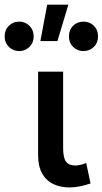

<svg xmlns="http://www.w3.org/2000/svg" viewBox="-96 -810 450 844"><path d="M210.5 14Q169.5 14 138.2 -1Q107 -16 89.2 -47.5Q71.5 -79 71.5 -128.5V-495H181.5V-160Q181.5 -116.5 194 -99.5Q206.5 -82.5 235.5 -82.5Q246 -82.5 258.2 -85.5Q270.5 -88.5 283 -93.5L302 -3.5Q278.5 4.5 255.2 9.2Q232 14 210.5 14ZM81.5 -629.5 111.5 -789.5H204.5L156.5 -629.5ZM-11.5 -585.5Q-38.5 -585.5 -57 -603.8Q-75.5 -622 -75.5 -650Q-75.5 -678.5 -57 -696.8Q-38.5 -715 -11.5 -715Q15 -715 33.5 -696.5Q52 -678 52 -650Q52 -622 33.5 -603.8Q15 -585.5 -11.5 -585.5ZM271 -585.5Q244 -585.5 225.5 -603.8Q207 -622 207 -650Q207 -678.5 225.5 -696.8Q244 -715 271 -715Q298 -715 316.5 -696.8Q335 -678.5 335 -650Q335 -622 316.5 -603.8Q298 -585.5 271 -585.5Z"/></svg>

Font: Geologica Thin Roman
Style: Regular
Weight: 400
Version: Version 1.010;gftools[0.9.28]